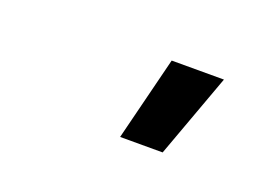

<svg xmlns="http://www.w3.org/2000/svg" viewBox="-40 -845 481 335"><g transform="rotate(20 200.0 -678.0)"><path d="M196 -600 235 -756H332L275 -600Z"/></g></svg>

Font: Iosevka Aile Semibold
Style: Italic
Weight: 600
Italic angle: -9°
Designer: Belleve Invis
Foundry: Belleve Invis
Version: Version 31.1.0; ttfautohint (v1.8.4)